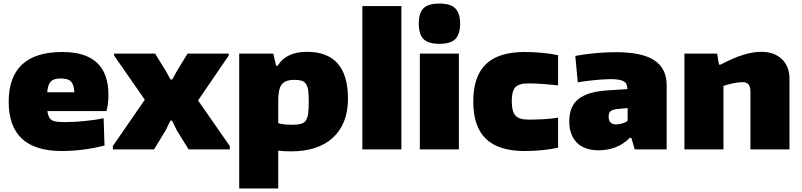

<svg xmlns="http://www.w3.org/2000/svg" viewBox="-20 -842 4518 1082"><path d="M328 9Q29 9 29 -268Q29 -549 332 -549Q591 -549 591 -308Q591 -282 588.5 -260Q586 -238 580 -216H247Q250 -195 256 -183Q262 -171 273 -164.5Q284 -158 302 -156Q320 -154 347 -154Q371 -154 400 -155.5Q429 -157 458.5 -160Q488 -163 515.5 -167Q543 -171 564 -176L569 -22Q517 -8 453.5 0.5Q390 9 328 9ZM322 -400Q284 -400 267 -383.5Q250 -367 246 -322H399Q397 -365 380 -382.5Q363 -400 322 -400Z M616 -19 796 -280 623 -529V-540H854L915 -441L941 -394H951L977 -442L1037 -540H1269V-529L1096 -276L1275 -19V0H1043L976 -108L950 -162H940L914 -108L848 0H616Z M1328 -540H1520L1536 -472H1545Q1571 -513 1612.5 -531.5Q1654 -550 1710 -550Q1825 -550 1883 -484Q1941 -418 1941 -286Q1941 -213 1918.5 -157.5Q1896 -102 1854.5 -64.5Q1813 -27 1754 -8Q1695 11 1621 11Q1602 11 1584 10Q1566 9 1548 7V220H1328ZM1626 -139Q1656 -139 1674.5 -143.5Q1693 -148 1703 -162Q1713 -176 1716.5 -201.5Q1720 -227 1720 -269Q1720 -306 1717 -330Q1714 -354 1705 -368Q1696 -382 1680 -387Q1664 -392 1639 -392Q1588 -392 1568 -366.5Q1548 -341 1548 -276V-148Q1578 -139 1626 -139Z M2022 -808H2242V0H2022Z M2456 -595Q2393 -595 2366.5 -622Q2340 -649 2340 -709Q2340 -769 2366.5 -795.5Q2393 -822 2456 -822Q2520 -822 2546.5 -794Q2573 -766 2573 -709Q2573 -651 2547 -623Q2521 -595 2456 -595ZM2346 -540H2566V0H2346Z M2936 9Q2790 9 2718.5 -59.5Q2647 -128 2647 -270Q2647 -412 2718.5 -480.5Q2790 -549 2936 -549Q2989 -549 3038.5 -544Q3088 -539 3125 -531V-361Q3078 -366 3037 -369Q2996 -372 2958 -372Q2905 -372 2884.5 -350.5Q2864 -329 2864 -272Q2864 -214 2884.5 -191Q2905 -168 2956 -168Q3009 -168 3047.5 -170.5Q3086 -173 3125 -179V-10Q3088 -1 3038.5 4Q2989 9 2936 9Z M3354 5Q3273 5 3230.5 -38.5Q3188 -82 3188 -158Q3188 -242 3238.5 -283Q3289 -324 3394 -332L3516 -340Q3515 -356 3510.5 -366.5Q3506 -377 3495.5 -383.5Q3485 -390 3466.5 -393Q3448 -396 3420 -396Q3400 -396 3377 -394.5Q3354 -393 3329.5 -390.5Q3305 -388 3281 -385Q3257 -382 3236 -378L3222 -527Q3282 -538 3341 -543Q3400 -548 3451 -548Q3597 -548 3667 -502.5Q3737 -457 3737 -360V0H3557L3538 -65H3528Q3493 -28 3447.5 -11.5Q3402 5 3354 5ZM3452 -141Q3471 -141 3490.5 -147.5Q3510 -154 3517 -162V-233L3463 -228Q3433 -225 3421.5 -216Q3410 -207 3410 -184Q3410 -141 3452 -141Z M3837 -540H4021L4032 -478H4041Q4113 -516 4168.5 -533Q4224 -550 4270 -550Q4343 -550 4386 -509Q4429 -468 4429 -398V0H4209V-325Q4209 -354 4198 -366.5Q4187 -379 4164 -379Q4143 -379 4113.5 -373Q4084 -367 4057 -358V0H3837Z"/></svg>

Font: Encode Sans Normal
Style: Black
Weight: 900
Designer: Pablo Impallari, Andres Torresi
Foundry: Pablo Impallari, Andres Torresi
Version: Version 1.000; ttfautohint (v1.00) -l 8 -r 50 -G 200 -x 14 -